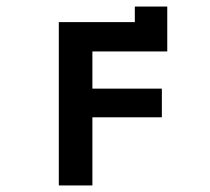

<svg xmlns="http://www.w3.org/2000/svg" viewBox="-20 -566 640 586"><path d="M159.5 -498.5H391.5V-546H490.5V-409H262V-295.5H474V-208H262V0H159.5Z"/></svg>

Font: JuliaMono ExtraBold
Style: Regular
Weight: 800
Monospace: yes
Designer: cormullion
Foundry: corm
Version: Version 0.055; ttfautohint (v1.8.4)